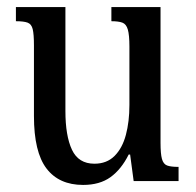

<svg xmlns="http://www.w3.org/2000/svg" viewBox="-20 -512 555 543"><path d="M215 11Q147 11 111.5 -35.5Q76 -82 76 -184V-384Q76 -415 72.5 -429.5Q69 -444 58 -448Q47 -452 25 -452V-492H165V-198Q165 -128 183.5 -88.5Q202 -49 247 -49Q282 -49 304 -71Q326 -93 336 -130.5Q346 -168 346 -215V-380Q346 -413 341.5 -428.5Q337 -444 326 -448Q315 -452 295 -452V-492H434V-108Q434 -77 438 -62.5Q442 -48 452.5 -44Q463 -40 485 -40V0H358L348 -75H344Q323 -33 292.5 -11Q262 11 215 11Z"/></svg>

Font: Noto Serif Armenian Condensed Medium
Style: Regular
Weight: 500
Width: 3
Designer: Monotype Design Team
Foundry: Monotype Imaging Inc.
Version: Version 2.008; ttfautohint (v1.8.4.7-5d5b)